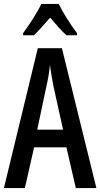

<svg xmlns="http://www.w3.org/2000/svg" viewBox="-20 -960 512 980"><path d="M280 -940H191C172 -899 132 -837 98 -791V-780H153C176 -801 205 -836 236 -870C265 -836 292 -804 319 -780H373V-791C339 -836 301 -895 280 -940ZM367 0H472L296 -714H173L0 0H107L154 -208H319ZM253 -519 302 -298H170L217 -520C226 -558 232 -597 235 -629C239 -597 245 -559 253 -519Z"/></svg>

Font: Noto Sans Armenian ExtraCondensed Medium
Style: Regular
Weight: 500
Width: 2
Designer: Monotype Design Team
Foundry: Monotype Imaging Inc.
Version: Version 2.008